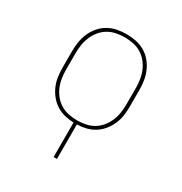

<svg xmlns="http://www.w3.org/2000/svg" viewBox="-173 -656 946 998"><g transform="rotate(30 300.0 -156.5)"><path d="M290 215V8Q262 7 235.5 0.5Q209 -6 186 -20.5Q163 -35 145.5 -56.5Q128 -78 117 -103Q106 -128 102 -155.5Q98 -183 98 -210V-310Q98 -338 102.5 -366Q107 -394 118.5 -420Q130 -446 148.5 -467.5Q167 -489 191.5 -503Q216 -517 244 -522.5Q272 -528 300 -528Q328 -528 356 -522.5Q384 -517 408.5 -503Q433 -489 451.5 -467.5Q470 -446 481.5 -420Q493 -394 497.5 -366Q502 -338 502 -310V-210Q502 -183 498 -155.5Q494 -128 483 -103Q472 -78 454.5 -56.5Q437 -35 414 -20.5Q391 -6 364.5 0.5Q338 7 310 8V215ZM300 -11Q325 -11 350.5 -16Q376 -21 398 -34Q420 -47 436.5 -67Q453 -87 463 -110.5Q473 -134 477 -159.5Q481 -185 481 -210V-310Q481 -335 477 -360.5Q473 -386 463 -409.5Q453 -433 436.5 -453Q420 -473 398 -486Q376 -499 350.5 -504Q325 -509 300 -509Q275 -509 249.5 -504Q224 -499 202 -486Q180 -473 163.5 -453Q147 -433 137 -409.5Q127 -386 123 -360.5Q119 -335 119 -310V-210Q119 -185 123 -159.5Q127 -134 137 -110.5Q147 -87 163.5 -67Q180 -47 202 -34Q224 -21 249.5 -16Q275 -11 300 -11Z"/></g></svg>

Font: Iosevka Etoile Thin
Style: Regular
Weight: 100
Designer: Belleve Invis
Foundry: Belleve Invis
Version: Version 22.1.2; ttfautohint (v1.8.4)